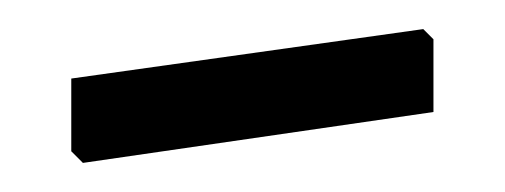

<svg xmlns="http://www.w3.org/2000/svg" viewBox="-20 -320 347 132"><path d="M271 -300 278 -293V-243L37 -208L29 -216V-266Z"/></svg>

Font: Alegreya Sans SC
Style: Regular
Weight: 400
Designer: Juan Pablo del Peral
Foundry: Huerta Tipografica
Version: Version 2.007